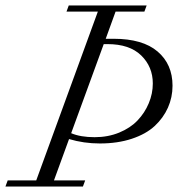

<svg xmlns="http://www.w3.org/2000/svg" viewBox="-58 -683 652 703"><path d="M-38.1 0 -29.8 -22.5H74.7L300.3 -640.6H185.5L193.8 -663.1H479L470.7 -640.6H365.2L329.1 -541H358.4Q464.4 -541 519 -494.4Q573.7 -447.8 573.7 -369.1Q573.7 -326.7 556.9 -288.8Q540 -251 508.1 -221.4Q476.1 -191.9 424.3 -174.8Q372.6 -157.7 307.6 -157.7Q249 -157.7 194.8 -173.8L139.6 -22.5H253.9L245.6 0ZM335.4 -521.5H321.8L202.6 -195.3Q236.8 -180.7 288.6 -180.7Q337.4 -180.7 378.4 -197.5Q419.4 -214.4 445.8 -242.2Q472.2 -270 486.8 -305.2Q501.5 -340.3 501.5 -377.4Q501.5 -438.5 459 -480Q416.5 -521.5 335.4 -521.5Z"/></svg>

Font: Elstob Light
Style: Italic
Weight: 300
Italic angle: -20°
Designer: Peter S. Baker
Version: Version 1.015